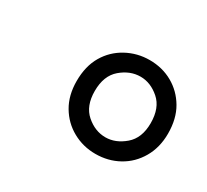

<svg xmlns="http://www.w3.org/2000/svg" viewBox="-67 -809 481 446"><g transform="rotate(30 173.5 -586.0)"><path d="M224 -460Q191 -460 163 -475.5Q135 -491 118.5 -519Q102 -547 102 -585Q102 -625 118.5 -653Q135 -681 163.5 -696.5Q192 -712 225 -712Q259 -712 286.5 -696.5Q314 -681 330.5 -653Q347 -625 347 -585Q347 -548 330.5 -519.5Q314 -491 286 -475.5Q258 -460 224 -460ZM225 -505Q252 -505 276 -525.5Q300 -546 300 -586Q300 -627 276.5 -647.5Q253 -668 226 -668Q198 -668 174 -647.5Q150 -627 150 -586Q150 -546 173.5 -525.5Q197 -505 225 -505Z"/></g></svg>

Font: DM Sans 16pt ExtraLight
Style: Italic
Weight: 250
Italic angle: -10°
Version: Version 4.004;gftools[0.9.30]